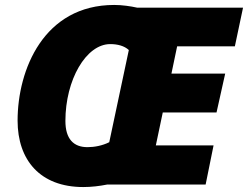

<svg xmlns="http://www.w3.org/2000/svg" viewBox="-20 -745 1001 775"><path d="M316 10C349 10 382 6 412 0H810L842 -158H609L637 -291H854L889 -448H672L695 -558H928L961 -714H534C507 -720 473 -725 441 -725C157 -725 51 -464 51 -258C51 -99 142 10 316 10ZM333 -151C277 -151 244 -184 244 -257C244 -422 327 -567 425 -567C454 -567 482 -560 500 -543L421 -171C393 -157 361 -151 333 -151Z"/></svg>

Font: Noto Sans Black
Style: Italic
Weight: 900
Italic angle: -12°
Designer: Monotype Design Team
Foundry: Monotype Imaging Inc.
Version: Version 2.013